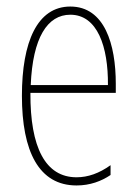

<svg xmlns="http://www.w3.org/2000/svg" viewBox="-20 -557 420 587"><path d="M195 -537C94 -537 47 -429 47 -264C47 -94 99 10 214 10C255 10 290 -3 318 -22V-52C283 -27 249 -15 214 -15C119 -15 72 -106 73 -273H334V-301C334 -421 300 -537 195 -537ZM195 -512C278 -512 311 -414 310 -297H74C80 -442 125 -512 195 -512Z"/></svg>

Font: Noto Sans Devanagari ExtraCondensed Thin
Style: Regular
Weight: 100
Width: 2
Designer: Jelle Bosma - Monotype Design Team
Foundry: Monotype Imaging Inc.
Version: Version 2.004